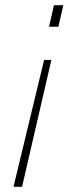

<svg xmlns="http://www.w3.org/2000/svg" viewBox="-20 -520 264 740"><path d="M178 -289 65 200H32L150 -289ZM224 -500 205 -417H169L188 -500Z"/></svg>

Font: TitilliumWebThinItalic
Style: Thin Italic
Weight: 200
Italic angle: -13°
Version: Version 1.001;PS 57.000;hotconv 1.0.70;makeotf.lib2.5.55311